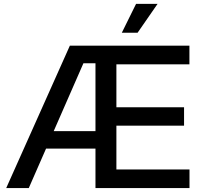

<svg xmlns="http://www.w3.org/2000/svg" viewBox="-20 -961 1028 981"><path d="M11.7 0 336.9 -727.5H947.8V-632.3H574.7V-413.1H920.4V-318.8H574.7V-95.2H948.2V0H467.8V-637.7H406.2L127 0ZM176.8 -201.7V-291H516.1V-201.7ZM602.5 -793.9 675.3 -941.4H785.2L683.1 -793.9Z"/></svg>

Font: Inter 28pt Medium
Style: Regular
Weight: 500
Designer: Rasmus Andersson
Foundry: rsms
Version: Version 4.001;git-66647c0bb